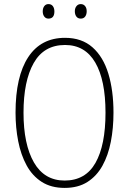

<svg xmlns="http://www.w3.org/2000/svg" viewBox="-20 -909 631 939"><path d="M535 -358Q535 -282 522 -215.5Q509 -149 481 -98.5Q453 -48 407.5 -19Q362 10 296 10Q230 10 184 -19.5Q138 -49 110 -100.5Q82 -152 69 -218.5Q56 -285 56 -358Q56 -535 118 -629.5Q180 -724 298 -724Q380 -724 432.5 -677.5Q485 -631 510 -548.5Q535 -466 535 -358ZM95 -358Q95 -203 146 -114.5Q197 -26 296 -26Q398 -26 447 -112.5Q496 -199 496 -358Q496 -517 446 -603Q396 -689 298 -689Q195 -689 145 -601Q95 -513 95 -358ZM189 -853Q189 -869 196.5 -879Q204 -889 217 -889Q231 -889 238.5 -879Q246 -869 246 -853Q246 -818 217 -818Q204 -818 196.5 -828Q189 -838 189 -853ZM346 -854Q346 -869 354 -879Q362 -889 375 -889Q388 -889 396 -879.5Q404 -870 404 -854Q404 -838 396.5 -828Q389 -818 375 -818Q361 -818 353.5 -828Q346 -838 346 -854Z"/></svg>

Font: Noto Sans Thai Cond ExtLt
Style: Regular
Weight: 200
Width: 3
Designer: Monotype Design Team
Foundry: Monotype Imaging Inc.
Version: Version 2.002; ttfautohint (v1.8.4.7-5d5b)